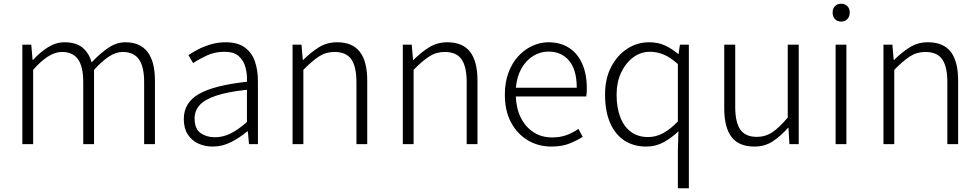

<svg xmlns="http://www.w3.org/2000/svg" viewBox="-20 -774 5256 1031"><path d="M100 0V-534H148L155 -452H157Q193 -492 236.5 -519.5Q280 -547 325 -547Q389 -547 423.5 -518Q458 -489 472 -439Q518 -488 562 -517.5Q606 -547 653 -547Q732 -547 772 -495.5Q812 -444 812 -341V0H754V-333Q754 -416 726 -455.5Q698 -495 639 -495Q603 -495 566 -471Q529 -447 485 -399V0H427V-333Q427 -416 399 -455.5Q371 -495 312 -495Q277 -495 238.5 -471Q200 -447 158 -399V0Z M1122 13Q1079 13 1044 -3.5Q1009 -20 988 -52.5Q967 -85 967 -135Q967 -223 1048.5 -269.5Q1130 -316 1306 -335Q1308 -375 1298.5 -411.5Q1289 -448 1262.5 -472Q1236 -496 1185 -496Q1133 -496 1089.5 -475.5Q1046 -455 1017 -435L992 -478Q1012 -492 1042.5 -508Q1073 -524 1111 -535.5Q1149 -547 1192 -547Q1256 -547 1294 -519.5Q1332 -492 1348.5 -445Q1365 -398 1365 -338V0H1317L1311 -68H1307Q1268 -35 1221 -11Q1174 13 1122 13ZM1134 -37Q1178 -37 1219 -57.5Q1260 -78 1306 -119V-292Q1202 -281 1140 -260Q1078 -239 1051.5 -209Q1025 -179 1025 -138Q1025 -82 1057 -59.5Q1089 -37 1134 -37Z M1551 0V-534H1599L1606 -452H1608Q1648 -492 1691.5 -519.5Q1735 -547 1790 -547Q1873 -547 1912.5 -495.5Q1952 -444 1952 -341V0H1894V-333Q1894 -416 1866.5 -455.5Q1839 -495 1776 -495Q1730 -495 1693 -471Q1656 -447 1609 -399V0Z M2143 0V-534H2191L2198 -452H2200Q2240 -492 2283.5 -519.5Q2327 -547 2382 -547Q2465 -547 2504.5 -495.5Q2544 -444 2544 -341V0H2486V-333Q2486 -416 2458.5 -455.5Q2431 -495 2368 -495Q2322 -495 2285 -471Q2248 -447 2201 -399V0Z M2940 13Q2871 13 2814.5 -20.5Q2758 -54 2724.5 -116Q2691 -178 2691 -266Q2691 -331 2710 -383Q2729 -435 2762.5 -471.5Q2796 -508 2838 -527.5Q2880 -547 2925 -547Q2989 -547 3035 -517.5Q3081 -488 3106 -432.5Q3131 -377 3131 -299Q3131 -288 3130.5 -277.5Q3130 -267 3128 -256H2750Q2752 -192 2776.5 -142.5Q2801 -93 2844 -64.5Q2887 -36 2945 -36Q2988 -36 3022 -48.5Q3056 -61 3086 -82L3109 -39Q3077 -19 3037 -3Q2997 13 2940 13ZM2750 -303H3077Q3077 -399 3036 -448Q2995 -497 2925 -497Q2882 -497 2844 -474Q2806 -451 2781 -408Q2756 -365 2750 -303Z M3620 237V35L3623 -69Q3588 -35 3545 -11Q3502 13 3450 13Q3383 13 3333.5 -19Q3284 -51 3256.5 -113.5Q3229 -176 3229 -266Q3229 -352 3262 -415Q3295 -478 3348.5 -512.5Q3402 -547 3465 -547Q3513 -547 3549.5 -530.5Q3586 -514 3622 -484H3624L3631 -534H3679V237ZM3460 -38Q3503 -38 3542 -59.5Q3581 -81 3620 -122V-430Q3580 -466 3544 -481Q3508 -496 3470 -496Q3420 -496 3379.5 -465.5Q3339 -435 3315 -383.5Q3291 -332 3291 -266Q3291 -197 3310.5 -145.5Q3330 -94 3368 -66Q3406 -38 3460 -38Z M4031 13Q3948 13 3908.5 -38Q3869 -89 3869 -193V-534H3928V-200Q3928 -117 3955.5 -78Q3983 -39 4044 -39Q4090 -39 4127.5 -64Q4165 -89 4210 -143V-534H4269V0H4219L4214 -88H4212Q4172 -43 4129.5 -15Q4087 13 4031 13Z M4467 0V-534H4525V0ZM4497 -658Q4476 -658 4463.5 -671.5Q4451 -685 4451 -707Q4451 -728 4463.5 -741Q4476 -754 4497 -754Q4517 -754 4530 -741Q4543 -728 4543 -707Q4543 -685 4530 -671.5Q4517 -658 4497 -658Z M4724 0V-534H4772L4779 -452H4781Q4821 -492 4864.5 -519.5Q4908 -547 4963 -547Q5046 -547 5085.5 -495.5Q5125 -444 5125 -341V0H5067V-333Q5067 -416 5039.5 -455.5Q5012 -495 4949 -495Q4903 -495 4866 -471Q4829 -447 4782 -399V0Z"/></svg>

Font: Noto Sans SC Thin Light
Style: Regular
Weight: 300
Version: Version 2.004-H2;hotconv 1.0.118;makeotfexe 2.5.65603